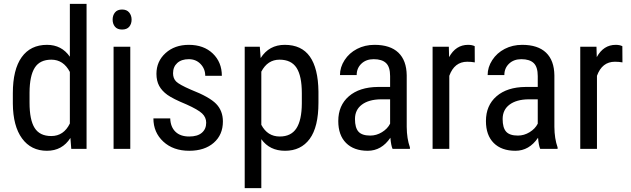

<svg xmlns="http://www.w3.org/2000/svg" viewBox="-20 -770 3261 993"><path d="M46.4 -288.1Q46.4 -410.2 92 -474.1Q137.7 -538.1 223.1 -538.1Q298.8 -538.1 341.3 -476.6V-750H427.7V0H348.6L344.2 -56.6Q301.8 9.8 222.7 9.8Q140.6 9.8 94 -54Q47.4 -117.7 46.4 -233.9ZM132.8 -238.8Q132.8 -149.9 159.2 -108.2Q185.5 -66.4 245.1 -66.4Q309.6 -66.4 341.3 -131.3V-397.9Q308.1 -461.4 245.6 -461.4Q186 -461.4 159.7 -419.7Q133.3 -377.9 132.8 -291.5Z M653.8 0H567.4V-528.3H653.8ZM660.6 -668.5Q660.6 -646.5 648.4 -631.8Q636.2 -617.2 611.3 -617.2Q586.9 -617.2 574.7 -631.8Q562.5 -646.5 562.5 -668.5Q562.5 -690.4 574.7 -705.6Q586.9 -720.7 611.3 -720.7Q635.7 -720.7 648.2 -705.3Q660.6 -689.9 660.6 -668.5Z M1046.4 -135.3Q1046.4 -163.1 1025.4 -183.1Q1004.4 -203.1 944.3 -230Q874.5 -258.8 845.9 -279.3Q817.4 -299.8 803.2 -325.9Q789.1 -352.1 789.1 -388.2Q789.1 -452.6 836.2 -495.4Q883.3 -538.1 956.5 -538.1Q1033.7 -538.1 1080.6 -493.2Q1127.4 -448.2 1127.4 -377.9H1041.5Q1041.5 -413.6 1017.6 -438.7Q993.7 -463.9 956.5 -463.9Q918.5 -463.9 896.7 -444.1Q875 -424.3 875 -391.1Q875 -364.7 890.9 -348.6Q906.7 -332.5 967.3 -306.2Q1063.5 -268.6 1098.1 -232.7Q1132.8 -196.8 1132.8 -141.6Q1132.8 -72.8 1085.4 -31.5Q1038.1 9.8 958.5 9.8Q876 9.8 824.7 -37.6Q773.4 -85 773.4 -157.7H860.4Q861.8 -113.8 887.2 -88.9Q912.6 -64 958.5 -64Q1001.5 -64 1023.9 -83.3Q1046.4 -102.5 1046.4 -135.3Z M1627 -238.8Q1627 -113.3 1581.8 -51.8Q1536.6 9.8 1454.1 9.8Q1374.5 9.8 1331.5 -50.3V203.1H1245.6V-528.3H1323.7L1328.1 -469.7Q1371.6 -538.1 1452.6 -538.1Q1539.6 -538.1 1582.5 -477.5Q1625.5 -417 1627 -296.4ZM1541 -288.1Q1541 -377 1513.7 -419.2Q1486.3 -461.4 1425.8 -461.4Q1363.8 -461.4 1331.5 -399.4V-124.5Q1363.3 -64 1426.8 -64Q1485.4 -64 1512.9 -106.2Q1540.5 -148.4 1541 -235.4Z M2010.3 0Q2002.4 -17.1 1999 -57.6Q1953.1 9.8 1881.8 9.8Q1810.1 9.8 1769.8 -30.5Q1729.5 -70.8 1729.5 -144Q1729.5 -224.6 1784.2 -272Q1838.9 -319.3 1934.1 -320.3H1997.6V-376.5Q1997.6 -423.8 1976.6 -443.8Q1955.6 -463.9 1912.6 -463.9Q1873.5 -463.9 1849.1 -440.7Q1824.7 -417.5 1824.7 -381.8H1738.3Q1738.3 -422.4 1762.2 -459.2Q1786.1 -496.1 1826.7 -517.1Q1867.2 -538.1 1917 -538.1Q1998 -538.1 2040.3 -497.8Q2082.5 -457.5 2083.5 -380.4V-113.8Q2084 -52.7 2100.1 -7.8V0ZM1895 -68.8Q1926.8 -68.8 1955.6 -86.4Q1984.4 -104 1997.6 -130.4V-256.3H1948.7Q1887.2 -255.4 1851.6 -228.8Q1815.9 -202.1 1815.9 -154.3Q1815.9 -109.4 1834 -89.1Q1852.1 -68.8 1895 -68.8Z M2435.5 -447.3Q2417.5 -450.7 2396.5 -450.7Q2330.1 -450.7 2303.7 -377.9V0H2217.3V-528.3H2301.3L2302.7 -474.6Q2337.4 -538.1 2400.9 -538.1Q2421.4 -538.1 2435.1 -531.2Z M2773.9 0Q2766.1 -17.1 2762.7 -57.6Q2716.8 9.8 2645.5 9.8Q2573.7 9.8 2533.4 -30.5Q2493.2 -70.8 2493.2 -144Q2493.2 -224.6 2547.9 -272Q2602.5 -319.3 2697.8 -320.3H2761.2V-376.5Q2761.2 -423.8 2740.2 -443.8Q2719.2 -463.9 2676.3 -463.9Q2637.2 -463.9 2612.8 -440.7Q2588.4 -417.5 2588.4 -381.8H2502Q2502 -422.4 2525.9 -459.2Q2549.8 -496.1 2590.3 -517.1Q2630.9 -538.1 2680.7 -538.1Q2761.7 -538.1 2804 -497.8Q2846.2 -457.5 2847.2 -380.4V-113.8Q2847.7 -52.7 2863.8 -7.8V0ZM2658.7 -68.8Q2690.4 -68.8 2719.2 -86.4Q2748 -104 2761.2 -130.4V-256.3H2712.4Q2650.9 -255.4 2615.2 -228.8Q2579.6 -202.1 2579.6 -154.3Q2579.6 -109.4 2597.7 -89.1Q2615.7 -68.8 2658.7 -68.8Z M3199.2 -447.3Q3181.2 -450.7 3160.2 -450.7Q3093.8 -450.7 3067.4 -377.9V0H2981V-528.3H3064.9L3066.4 -474.6Q3101.1 -538.1 3164.6 -538.1Q3185.1 -538.1 3198.7 -531.2Z"/></svg>

Font: TypoPRO Roboto
Style: Regular
Weight: 400
Designer: Google
Version: Version 2.136; 2016